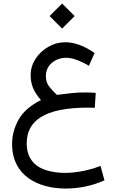

<svg xmlns="http://www.w3.org/2000/svg" viewBox="-20 -728 659 1085"><path d="M521 -203.1C507.3 -203.6 497.1 -204.6 490.2 -205.1C482.9 -205.6 473.6 -205.6 462.4 -205.6C437 -205.6 412.1 -204.6 387.7 -202.1C363.3 -199.7 334.5 -196.3 301.3 -191.9C288.1 -204.1 274.9 -218.8 260.7 -235.4C246.6 -251.5 239.3 -272 239.3 -296.9C239.3 -329.1 251 -354.5 273.9 -373.5C296.9 -392.1 323.2 -401.4 353.5 -401.4C388.7 -401.4 431.6 -386.2 482.4 -356.4L514.6 -428.7C455.6 -469.2 399.9 -489.3 348.6 -489.3C314.5 -489.3 282.7 -480.5 252.9 -463.4C223.1 -446.3 198.7 -423.3 180.7 -395.5C162.6 -367.2 153.3 -336.4 153.3 -303.7C153.3 -252.4 168.5 -210.9 211.4 -162.6C151.4 -132.3 108.9 -95.2 85 -51.8C60.5 -7.8 48.3 38.1 48.3 85.4C48.3 265.1 194.3 337.4 351.1 337.4C428.7 337.4 502 321.8 570.3 291L547.9 209.5C491.7 232.4 416.5 249 344.7 249C307.1 249 272.5 243.7 239.7 233.4C174.8 212.4 130.9 165.5 130.9 81.5C130.9 -43.5 228.5 -119.6 474.6 -119.6H491.2C496.6 -119.6 504.4 -119.1 515.6 -118.7ZM260.3 -637.2 331.1 -566.4 401.9 -637.2 331.1 -708Z"/></svg>

Font: Vazirmatn
Style: Regular
Weight: 400
Designer: Saber Rastikerdar
Foundry: Saber Rastikerdar
Version: Version 33.003